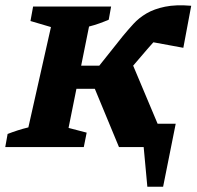

<svg xmlns="http://www.w3.org/2000/svg" viewBox="-36 -560 750 731"><path d="M-16 0 -7 -50Q11 -57 31 -63.5Q51 -70 72 -75L158 -457L80 -480L90 -535H387L378 -485Q362 -478 342.5 -471Q323 -464 303 -459L273 -310H342L432 -423Q451 -446 472 -469Q493 -492 522 -509Q551 -526 592.5 -534.5Q634 -543 692 -538L662 -378L548 -399Q542 -392 536 -385.5Q530 -379 525 -373L471 -310L564 -89H633L585 151H525L511 0H417L325 -222H255L225 -73L294 -55L283 0Z"/></svg>

Font: Piazzolla SC
Style: Bold Italic
Weight: 700
Italic angle: -11.3°
Designer: Juan Pablo del Peral
Foundry: Huerta Tipografica
Version: Version 1.330